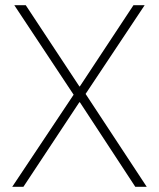

<svg xmlns="http://www.w3.org/2000/svg" viewBox="-20 -718 611 738"><path d="M544 0H500L287 -325H285L70 0H27L263 -354L35 -698H79L285 -386H287L493 -698H536L309 -357Z"/></svg>

Font: IBM Plex Sans Hebrew ExtraLight
Style: Regular
Weight: 200
Designer: Mike Abbink, Paul van der Laan, Pieter van Rosmalen, Yanek Iontef
Foundry: Bold Monday
Version: Version 1.2